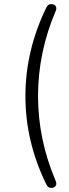

<svg xmlns="http://www.w3.org/2000/svg" viewBox="-20 -735 337 944"><path d="M208 -698.2Q216.8 -714.8 229.5 -714.8Q256.8 -714.4 256.8 -692.9Q256.8 -687 253.9 -681.2Q167 -477.1 167 -262.9Q167 -48.8 253.9 154.8Q256.8 161.1 256.8 168.9Q256.8 176.8 250 182.9Q243.2 189 230 189Q216.8 189 208 171.9Q105 -37.1 105 -262.2Q105 -487.3 208 -698.2Z"/></svg>

Font: Nunito-Light
Style: Regular
Weight: 300
Designer: Vernon Adams
Foundry: newtypography
Version: Version 3.000